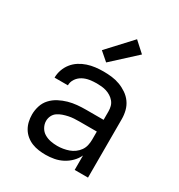

<svg xmlns="http://www.w3.org/2000/svg" viewBox="-184 -904 968 1036"><g transform="rotate(30 300.0 -385.5)"><path d="M251 8Q230 8 208 5Q186 2 166 -6Q146 -14 129 -28Q112 -42 101 -60.5Q90 -79 85 -100.5Q80 -122 80 -144Q80 -171 88.5 -198Q97 -225 116 -245.5Q135 -266 160 -279Q185 -292 211.5 -299.5Q238 -307 265.5 -309.5Q293 -312 321 -312H429V-365Q429 -381 425 -396Q421 -411 411 -423Q401 -435 387.5 -443.5Q374 -452 359.5 -456.5Q345 -461 329.5 -462.5Q314 -464 299 -464Q277 -464 255 -460.5Q233 -457 213.5 -446.5Q194 -436 181.5 -417.5Q169 -399 169 -377Q169 -377 169 -377Q169 -377 169 -377H86Q86 -377 86 -377Q86 -377 86 -377Q86 -402 94.5 -426Q103 -450 118.5 -469.5Q134 -489 155 -502.5Q176 -516 200 -524Q224 -532 249 -535Q274 -538 299 -538Q325 -538 350.5 -535Q376 -532 400.5 -523Q425 -514 447 -499Q469 -484 484 -463Q499 -442 505.5 -416.5Q512 -391 512 -365V0H429V-90Q418 -66 398.5 -46.5Q379 -27 355 -14.5Q331 -2 304.5 3Q278 8 251 8ZM282 -65Q300 -65 318 -68Q336 -71 353 -77Q370 -83 385 -94Q400 -105 410.5 -120Q421 -135 425 -153Q429 -171 429 -189V-239H321Q304 -239 287.5 -238Q271 -237 254.5 -233.5Q238 -230 222 -224.5Q206 -219 192 -209.5Q178 -200 170.5 -184.5Q163 -169 163 -152Q163 -132 173.5 -113Q184 -94 202 -83.5Q220 -73 240.5 -69Q261 -65 282 -65ZM286 -587 233 -633 368 -779 432 -721Z"/></g></svg>

Font: Iosevka Curly Extended
Style: Regular
Weight: 400
Width: 7
Monospace: yes
Designer: Belleve Invis
Foundry: Belleve Invis
Version: Version 11.1.0; ttfautohint (v1.8.3)